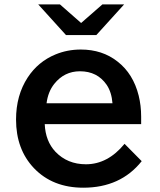

<svg xmlns="http://www.w3.org/2000/svg" viewBox="-20 -811 730 876"><path d="M281.2 -650.9 154.3 -791H253.4L350.1 -706.1L447.3 -791H546.4L419.4 -650.9ZM624 -244.6H184.1Q187.5 -167 232.9 -118.7Q287.6 -61.5 372.1 -61.5Q471.7 -61.5 548.3 -154.8L626.5 -75.7Q530.3 45.4 359.9 45.4Q220.2 45.4 134.8 -43.9Q53.2 -129.9 53.2 -265.6Q53.2 -376 106.4 -457.5Q153.8 -529.8 232.9 -562.5Q287.1 -585 348.6 -585Q446.8 -585 516.1 -530.3Q587.9 -474.6 612.8 -374.5Q624 -329.1 624 -278.8ZM493.2 -339.8Q489.3 -390.1 466.8 -423.8Q424.3 -485.8 344.7 -485.8Q273.4 -485.8 227.5 -428.2Q199.2 -392.6 192.4 -339.8Z"/></svg>

Font: BIZ UDPGothic
Style: Bold
Weight: 700
Designer: TypeBank Co., Ltd.
Foundry: Morisawa Inc.
Version: Version 1.051